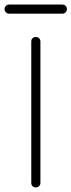

<svg xmlns="http://www.w3.org/2000/svg" viewBox="-75 -821 313 841"><path d="M62 -639Q62 -648 67.5 -653.5Q73 -659 82 -659Q90 -659 96 -653.5Q102 -648 102 -639V-20Q102 -11 96 -5.5Q90 0 82 0Q73 0 67.5 -5.5Q62 -11 62 -20ZM198 -801Q207 -801 212.5 -795.5Q218 -790 218 -781Q218 -773 212.5 -767Q207 -761 198 -761H-35Q-43 -761 -49 -767Q-55 -773 -55 -781Q-55 -790 -49 -795.5Q-43 -801 -35 -801Z"/></svg>

Font: Libertine Sup Light
Style: Regular
Weight: 300
Designer: Bastien Sozeau
Foundry: NBR — Bastien Sozeau
Version: Version 2.003; ttfautohint (v1.8.4.7-5d5b);gftools[0.9.33]